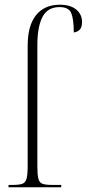

<svg xmlns="http://www.w3.org/2000/svg" viewBox="-20 -792 367 812"><path d="M16 0V-10H35Q62 -10 75 -15Q88 -20 92.5 -37Q97 -54 97 -90V-598Q97 -684 132.5 -728Q168 -772 233 -772Q278 -772 302.5 -751.5Q327 -731 327 -699Q327 -674 315 -664.5Q303 -655 292 -655Q292 -710 281.5 -736Q271 -762 232 -762Q181 -762 159.5 -720Q138 -678 138 -602V-90Q138 -55 142 -37.5Q146 -20 159 -15Q172 -10 199 -10H239V0Z"/></svg>

Font: Noto Serif Display Condensed ExtraLight
Style: Regular
Weight: 200
Width: 3
Designer: Monotype Design Team
Foundry: Monotype Imaging Inc.
Version: Version 2.009